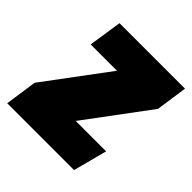

<svg xmlns="http://www.w3.org/2000/svg" viewBox="-186 -644 754 754"><g transform="rotate(45 191.5 -267.0)"><path d="M418 -534.2 398.9 -402.8 204.1 -141.1H373L335.9 0H-35.2L-16.1 -132.8L179.2 -395H33.2L54.2 -534.2Z"/></g></svg>

Font: Fira Sans Compressed Heavy
Style: Italic
Weight: 900
Width: 3
Italic angle: -8°
Designer: Carrois Corporate & Edenspiekermann AG
Foundry: Carrois Corporate GbR & Edenspiekermann AG
Version: Version 4.203;PS 004.203;hotconv 1.0.88;makeotf.lib2.5.64775